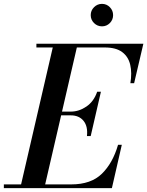

<svg xmlns="http://www.w3.org/2000/svg" viewBox="-66 -977 764 997"><path d="M405.1 -898.4Q405.1 -922.4 422.3 -939.6Q439.6 -956.9 463.6 -956.9Q487.6 -956.9 504.5 -939.6Q521.3 -922.4 521.3 -898.4Q521.3 -874.4 504.5 -857.3Q487.6 -840.2 463.6 -840.2Q439.6 -840.2 422.3 -857.3Q405.1 -874.4 405.1 -898.4ZM302 -378H251.5L168.5 -19.5H304Q406.5 -19.5 463 -74.8Q519.5 -130 547 -225H566.5L515 0H-46V-19.5H43.5L208 -730.5H123V-750H678.5L630.5 -545H611Q620 -598.5 610.2 -640.5Q600.5 -682.5 568.5 -706.5Q536.5 -730.5 478 -730.5H333L256 -397.5H302Q344.5 -397.5 383 -424Q421.5 -450.5 438.5 -500.5H458L405 -270.5H385.5Q391 -321 367.8 -349.5Q344.5 -378 302 -378Z"/></svg>

Font: Bodoni* 11pt Medium
Style: Italic
Weight: 500
Italic angle: -13°
Version: Version 2.3